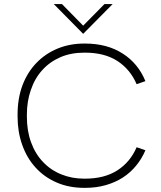

<svg xmlns="http://www.w3.org/2000/svg" viewBox="-20 -921 797 950"><path d="M401 8.5H397Q322 8.5 261.5 -17.5Q199.5 -44 156 -92Q112.5 -139.5 89.5 -205.5Q67 -269 67 -344V-354Q67 -434 91 -498.5Q116 -564.5 161 -610.5Q205.5 -656.5 267 -681.5Q326.5 -705.5 396.5 -705.5H401Q510 -705.5 587 -656Q663.5 -607.5 699.5 -519.5L656 -504.5Q624.5 -578 560.5 -619.5Q496.5 -660.5 401 -660.5H397Q332 -660.5 280 -638.5Q226.5 -615.5 189.5 -574.5Q152 -533.5 132.5 -475.5Q113 -420 113 -354V-344Q113 -273.5 133.5 -217.5Q154.5 -159.5 193 -119.5Q231 -79 284 -58Q335.5 -37 397 -37H401Q496.5 -37 560.5 -78Q624.5 -119 656 -192.5L699.5 -177.5Q682 -136 654 -102Q626 -67.5 588.5 -43Q550.5 -18.5 503.5 -5Q456.5 8.5 401 8.5ZM391.5 -753.5 246 -901H286.5L391.5 -794L497 -901H537.5Z"/></svg>

Font: Acari Sans Neue Light
Style: Regular
Weight: 300
Designer: Alfredo Marco Pradil (font), Cristiano Sobral (main changes)
Foundry: Hanken Design Co. (font), Cristiano Sobral (main changes)
Version: Version 2.459;March 19, 2022;FontCreator 14.0.0.2808 64-bit;